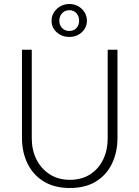

<svg xmlns="http://www.w3.org/2000/svg" viewBox="-20 -929 698 961"><path d="M139 -680H90V-239Q90 -167 118 -110Q146 -53 199.5 -20.5Q253 12 329 12Q407 12 460 -20.5Q513 -53 540.5 -110Q568 -167 568 -239V-680H519V-236Q519 -178 496.5 -131Q474 -84 431.5 -56.5Q389 -29 329 -29Q272 -29 229 -56.5Q186 -84 162.5 -131Q139 -178 139 -236ZM327 -909Q303 -909 283 -898Q263 -887 250.5 -868Q238 -849 238 -825Q238 -790 264.5 -767Q291 -744 327 -744Q351 -744 371 -754.5Q391 -765 403 -783.5Q415 -802 415 -825Q415 -849 403 -868Q391 -887 371 -898Q351 -909 327 -909ZM327 -774Q305 -774 291 -788.5Q277 -803 277 -825Q277 -848 291 -863Q305 -878 327 -878Q349 -878 362.5 -863Q376 -848 376 -825Q376 -803 362.5 -788.5Q349 -774 327 -774Z"/></svg>

Font: Catamaran Thin
Style: Regular
Weight: 100
Designer: Pria Ravichandran
Version: Version 2.000